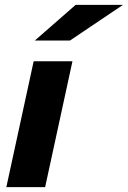

<svg xmlns="http://www.w3.org/2000/svg" viewBox="-20 -767 524 787"><path d="M277 -516 165 0H6L118 -516ZM290 -747H484L267 -601H123Z"/></svg>

Font: Red Hat Text
Style: Bold Italic
Weight: 700
Italic angle: -12°
Designer: Pentagram / MCKL
Foundry: Pentagram / MCKL
Version: Version 1.003; Red Hat Text Bold Italic